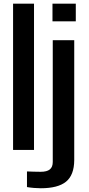

<svg xmlns="http://www.w3.org/2000/svg" viewBox="-20 -820 486 1050"><path d="M51.5 0V-800H166V0ZM267 -703.5V-800H394.5V-703.5ZM203 209.5Q186.5 209.5 165.5 207.8Q144.5 206 127.5 203V117.5Q141.5 118 163 118.8Q184.5 119.5 202.5 119.5Q236.5 119.5 252.5 106.5Q268.5 93.5 268.5 66V-600H386V55.5Q385.5 137.5 341.2 173.5Q297 209.5 203 209.5Z"/></svg>

Font: Big Shoulders Stencil Text Thin
Style: Bold
Weight: 700
Version: Version 2.001